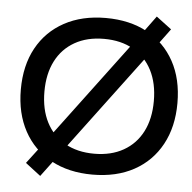

<svg xmlns="http://www.w3.org/2000/svg" viewBox="-55 -823 915 916"><g transform="rotate(5 402.0 -365.0)"><path d="M171 38 98 -18 161 -101 601 -689 659 -768 732 -713 670 -629 230 -41ZM418 10Q304 10 219.5 -36Q135 -82 89 -166.5Q43 -251 43 -365Q43 -480 89 -564Q135 -648 219.5 -694Q304 -740 418 -740Q533 -740 617 -694Q701 -648 747 -564Q793 -480 793 -365Q793 -251 747 -166.5Q701 -82 617 -36Q533 10 418 10ZM418 -90Q499 -90 558 -123.5Q617 -157 648.5 -218.5Q680 -280 680 -365Q680 -450 648.5 -511.5Q617 -573 558 -606.5Q499 -640 418 -640Q337 -640 278 -606.5Q219 -573 187.5 -511.5Q156 -450 156 -365Q156 -280 187.5 -218.5Q219 -157 278 -123.5Q337 -90 418 -90Z"/></g></svg>

Font: M PLUS 1 Thin Medium
Style: Regular
Weight: 500
Version: Version 1.001